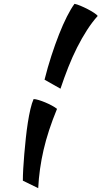

<svg xmlns="http://www.w3.org/2000/svg" viewBox="-20 -850 529 1000"><path d="M212 -435Q228 -499 247.5 -559Q267 -619 287.5 -671Q308 -723 328.5 -763.5Q349 -804 368 -830Q380 -828 399 -820Q418 -812 436.5 -802.5Q455 -793 470 -783Q485 -773 489 -767Q460 -735 433 -693Q406 -651 381.5 -602.5Q357 -554 335.5 -499.5Q314 -445 295 -388ZM155 -334Q165 -334 181.5 -329Q198 -324 216 -316.5Q234 -309 250.5 -300Q267 -291 277 -283Q230 -169 207 -69.5Q184 30 179 130L99 91Q99 65 101 29Q103 -7 106.5 -47.5Q110 -88 114.5 -130.5Q119 -173 125 -211.5Q131 -250 138.5 -282Q146 -314 155 -334Z"/></svg>

Font: Kaushan Script
Style: Regular
Weight: 400
Designer: Pablo Impallari
Foundry: Pablo Impallari
Version: Version 1.002